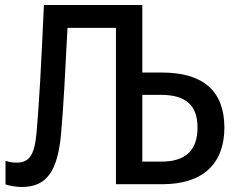

<svg xmlns="http://www.w3.org/2000/svg" viewBox="-20 -734 956 765"><path d="M67 11C166 11 209 -52 223 -197C234 -320 239 -437 249 -623H442V0H626C787 0 874 -80 874 -226C874 -371 790 -445 625 -445H547V-714H155C143 -451 137 -341 126 -209C118 -116 97 -86 46 -86C30 -86 18 -88 2 -93V1C21 7 45 11 67 11ZM547 -90V-356H622C720 -356 767 -315 767 -225C767 -135 719 -90 623 -90Z"/></svg>

Font: Noto Sans SemiCondensed Medium
Style: Regular
Weight: 500
Width: 4
Designer: Monotype Design Team
Foundry: Monotype Imaging Inc.
Version: Version 2.013